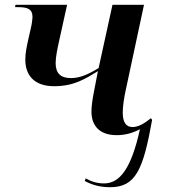

<svg xmlns="http://www.w3.org/2000/svg" viewBox="-20 -556 724 804"><path d="M441 228C550 228 580 151 617 -54L612 -61C586 -40 560 -24 535 -24C507 -24 494 -45 494 -85C494 -111 500 -150 507 -181L583 -536H451L393 -271C344 -241 311 -229 277 -229C232 -229 213 -251 213 -292C213 -317 220 -350 227 -382L261 -536H45L43 -526H57C95 -526 116 -518 116 -486C116 -477 114 -457 108 -433L100 -398C92 -361 86 -336 86 -306C86 -242 122 -195 207 -195C290 -195 337 -226 390 -258L373 -170C366 -135 363 -107 363 -88C363 -39 388 10 469 10C506 10 538 0 566 -15C530 149 482 212 416 212C384 212 360 203 339 191L335 202C365 218 399 228 441 228Z"/></svg>

Font: Noto Serif Display SemiBold
Style: Italic
Weight: 600
Italic angle: -12°
Designer: Monotype Design Team
Foundry: Monotype Imaging Inc.
Version: Version 2.009